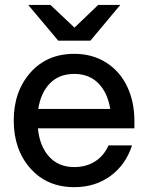

<svg xmlns="http://www.w3.org/2000/svg" viewBox="-20 -752 606 784"><path d="M283.2 12.2Q171.9 12.2 104 -64.5Q36.1 -141.1 36.1 -259.8Q36.1 -378.4 104 -455.3Q171.9 -532.2 283.2 -532.2Q356.9 -532.2 413.1 -496.8Q469.2 -461.4 499 -399.2Q528.8 -336.9 528.8 -257.8V-228H134.8Q141.6 -155.8 180.2 -112.8Q218.8 -69.8 283.2 -69.8Q332 -69.8 368.4 -93Q404.8 -116.2 422.9 -158.2H519Q493.7 -79.6 431.4 -33.7Q369.1 12.2 283.2 12.2ZM95.2 -731.9H186L284.2 -639.2L380.9 -731.9H471.2L349.1 -585.9H217.8ZM136.2 -307.1H430.2Q419.4 -373.5 381.6 -411.9Q343.8 -450.2 283.2 -450.2Q221.7 -450.2 184.1 -411.9Q146.5 -373.5 136.2 -307.1Z"/></svg>

Font: Aspekta 450
Style: Regular
Weight: 450
Designer: Ivo Dolenc
Version: Version 2.000